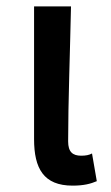

<svg xmlns="http://www.w3.org/2000/svg" viewBox="-20 -570 348 603"><path d="M208 13C244 13 265 7 284 -1L269 -88C260 -83 249 -81 235 -81C208 -81 194 -93 194 -126C194 -247 200 -406 203 -550H87V-133C87 -41 117 13 208 13Z"/></svg>

Font: Spoqa Han Sans Neo Medium
Style: Regular
Weight: 500
Designer: [Spoqa Han Sans Neo] Dong-huui Kim ___ Younghwa Kang ___ Yujin Lee ___ [Noto Sans] Ryoko NISHIZUKA ____ (kana & ideograp
Foundry: Spoqa (http://www.spoqa-han-sans.com)
Version: Version 1.100;hotconv 1.0.109;makeotfexe 2.5.65596